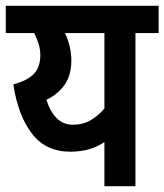

<svg xmlns="http://www.w3.org/2000/svg" viewBox="-20 -642 567 662"><path d="M527 -622V-528H447V0H340V-152Q316 -136 287.5 -127.5Q259 -119 222 -119Q138 -119 90 -181.5Q42 -244 26 -351Q74 -364 96.5 -387Q119 -410 119 -452Q119 -473 112.5 -492.5Q106 -512 98 -528H0V-622ZM140 -298Q153 -257 175.5 -234.5Q198 -212 231 -212Q266 -212 292.5 -227.5Q319 -243 340 -268V-528H204Q214 -507 220 -483Q226 -459 226 -434Q226 -383 203 -350Q180 -317 140 -298Z"/></svg>

Font: Noto Sans Devanagari Condensed SemiBold
Style: Regular
Weight: 600
Width: 3
Designer: Jelle Bosma - Monotype Design Team
Foundry: Monotype Imaging Inc.
Version: Version 2.004; ttfautohint (v1.8.4.7-5d5b)